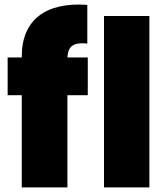

<svg xmlns="http://www.w3.org/2000/svg" viewBox="-20 -809 721 829"><path d="M357 -788C175 -801 74 -721 74 -566V-561H13V-398H74V0H271V-398H359V-561H271C274 -611 298 -627 357 -621ZM429 0H625V-740H429Z"/></svg>

Font: Poppins STUK1
Style: Regular
Weight: 400
Designer: Jonny Pinhorn (original), Sammy Jo Hughes (modified version)
Foundry: Type Mafia
Version: Version 1.002;hotconv 1.0.109;makeotfexe 2.5.65596